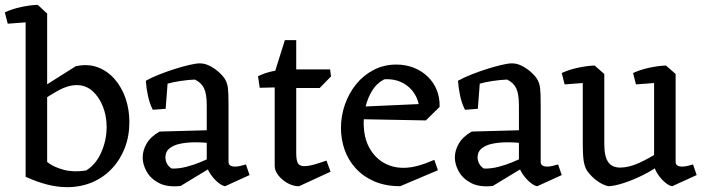

<svg xmlns="http://www.w3.org/2000/svg" viewBox="-40 -755 2911 794"><path d="M237 19Q197 19 154.5 8Q112 -3 66 -24L128 -113Q136 -99 160.5 -81Q185 -63 225 -52.5Q265 -42 316 -50Q357 -75 379 -125.5Q401 -176 401 -230Q401 -275 385.5 -314.5Q370 -354 342.5 -378.5Q315 -403 278 -403Q242 -403 203.5 -382Q165 -361 127 -334L118 -383L273 -481Q323 -492 363.5 -477Q404 -462 433.5 -428.5Q463 -395 479 -349Q495 -303 495 -250Q495 -192 476 -143Q457 -94 422.5 -57.5Q388 -21 341 -1Q294 19 237 19ZM66 -24V-698L116 -735L155 -699V-47ZM-8 -657 -20 -704Q10 -718 47.5 -726Q85 -734 116 -735L129 -710L85 -664Z M891 15Q880 14 864 1.5Q848 -11 834 -30Q820 -49 815 -68V-82V-319Q815 -366 804 -389.5Q793 -413 766 -426Q738 -425 705.5 -420Q673 -415 653 -409L645 -305L592 -301Q579 -326 572 -358Q565 -390 563 -421Q586 -434 617.5 -446.5Q649 -459 682 -469.5Q715 -480 743 -486.5Q771 -493 786 -493Q808 -493 829.5 -481.5Q851 -470 868.5 -453.5Q886 -437 893 -423Q900 -410 902.5 -391Q905 -372 905 -319V-86Q905 -75 912.5 -70.5Q920 -66 931 -66Q942 -66 954.5 -69Q967 -72 977 -75L992 -31ZM707 14Q652 20 617.5 2Q583 -16 566.5 -45.5Q550 -75 550 -104Q550 -133 566.5 -161.5Q583 -190 620 -211L840 -217L836 -163L820 -164Q792 -167 761.5 -166.5Q731 -166 704.5 -160.5Q678 -155 661 -141.5Q644 -128 644 -104Q644 -91 650.5 -78.5Q657 -66 670 -58Q699 -57 730 -65Q761 -73 787.5 -84Q814 -95 829 -102V-60Z M1197 15Q1176 16 1152.5 4Q1129 -8 1112.5 -28Q1096 -48 1096 -69V-455L1138 -589H1185V-447V-122Q1185 -92 1192 -80Q1199 -68 1218 -68Q1237 -68 1262.5 -75.5Q1288 -83 1310 -91L1327 -45ZM1034 -392 1027 -440Q1057 -454 1085.5 -460Q1114 -466 1140 -469L1163 -444L1119 -394ZM1114 -391V-468H1325L1329 -439L1282 -391Z M1615 15Q1554 15 1508 -5Q1462 -25 1431 -59Q1400 -93 1385 -136Q1370 -179 1370 -226Q1370 -276 1386.5 -323Q1403 -370 1433 -407Q1463 -444 1505.5 -466Q1548 -488 1599 -488Q1638 -488 1671 -475Q1704 -462 1728.5 -438.5Q1753 -415 1766 -383Q1779 -351 1778 -313L1693 -278Q1698 -322 1680 -357Q1662 -392 1627.5 -411Q1593 -430 1549 -427Q1518 -411 1499.5 -381Q1481 -351 1472.5 -316Q1464 -281 1464 -247Q1464 -188 1486 -146.5Q1508 -105 1545 -83Q1582 -61 1628 -61Q1658 -61 1690 -70Q1722 -79 1756 -94L1771 -51ZM1721 -257 1456 -262V-314L1767 -328L1778 -313Z M2182 15Q2171 14 2155 1.5Q2139 -11 2125 -30Q2111 -49 2106 -68V-82V-319Q2106 -366 2095 -389.5Q2084 -413 2057 -426Q2029 -425 1996.5 -420Q1964 -415 1944 -409L1936 -305L1883 -301Q1870 -326 1863 -358Q1856 -390 1854 -421Q1877 -434 1908.5 -446.5Q1940 -459 1973 -469.5Q2006 -480 2034 -486.5Q2062 -493 2077 -493Q2099 -493 2120.5 -481.5Q2142 -470 2159.5 -453.5Q2177 -437 2184 -423Q2191 -410 2193.5 -391Q2196 -372 2196 -319V-86Q2196 -75 2203.5 -70.5Q2211 -66 2222 -66Q2233 -66 2245.5 -69Q2258 -72 2268 -75L2283 -31ZM1998 14Q1943 20 1908.5 2Q1874 -16 1857.5 -45.5Q1841 -75 1841 -104Q1841 -133 1857.5 -161.5Q1874 -190 1911 -211L2131 -217L2127 -163L2111 -164Q2083 -167 2052.5 -166.5Q2022 -166 1995.5 -160.5Q1969 -155 1952 -141.5Q1935 -128 1935 -104Q1935 -91 1941.5 -78.5Q1948 -66 1961 -58Q1990 -57 2021 -65Q2052 -73 2078.5 -84Q2105 -95 2120 -102V-60Z M2475 15Q2456 10 2439 -0.5Q2422 -11 2408.5 -24.5Q2395 -38 2387 -50Q2381 -60 2377 -74Q2373 -88 2371.5 -110Q2370 -132 2370 -166V-447L2419 -484L2459 -449V-160Q2459 -108 2475 -85Q2491 -62 2525 -62Q2561 -62 2603.5 -81.5Q2646 -101 2684 -126L2702 -83Q2665 -54 2621 -32Q2577 -10 2537.5 2.5Q2498 15 2475 15ZM2295 -406 2283 -453Q2313 -467 2350.5 -475Q2388 -483 2419 -484L2432 -459L2388 -413ZM2740 15Q2729 14 2713 1.5Q2697 -11 2683.5 -30Q2670 -49 2665 -68V-82V-447L2714 -484L2754 -449V-86Q2754 -75 2761.5 -70.5Q2769 -66 2780 -66Q2791 -66 2803.5 -69Q2816 -72 2826 -75L2841 -31ZM2590 -406 2578 -453Q2608 -467 2645.5 -475Q2683 -483 2714 -484L2727 -459L2683 -413Z"/></svg>

Font: Eczar
Style: Regular
Weight: 400
Designer: Vaibhav Singh
Foundry: Rosetta Type Foundry
Version: Version 2.000